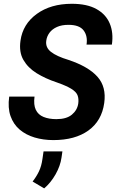

<svg xmlns="http://www.w3.org/2000/svg" viewBox="-20 -741 635 1029"><path d="M21 0ZM283.2 -299.8Q223.1 -319.8 176.5 -348.6Q129.9 -377.4 105.5 -419.7Q81.1 -461.9 89.8 -522.9Q102.1 -611.8 177 -666.3Q252 -720.7 364.7 -720.7Q446.3 -720.7 496.8 -692.6Q547.4 -664.6 568.1 -615.2Q588.9 -565.9 579.6 -502H443.8Q450.7 -548.3 428 -578.1Q405.3 -607.9 347.2 -607.9Q310.5 -607.9 285.2 -596.4Q259.8 -585 245.4 -565.7Q231 -546.4 228 -522.9Q222.7 -486.8 253.2 -462.9Q283.7 -439 347.2 -419.9Q453.6 -384.3 502.2 -329.8Q550.8 -275.4 538.6 -189Q525.4 -93.3 453.9 -41.7Q382.3 9.8 266.1 9.8Q211.9 9.8 165.3 -4.2Q118.7 -18.1 85.2 -46.6Q51.8 -75.2 36.4 -119.1Q21 -163.1 29.3 -223.1H165Q159.2 -179.2 171.9 -152.6Q184.6 -126 213.4 -114.3Q242.2 -102.5 282.2 -102.5Q336.4 -102.5 365.2 -126.5Q394 -150.4 399.4 -186Q402.8 -211.9 395.5 -230.5Q388.2 -249 361.6 -265.4Q335 -281.7 283.2 -299.8ZM309.6 104Q303.2 148.4 277.8 193.4Q252.4 238.3 216.8 268.6L154.8 231.9Q174.3 207 188.2 178.7Q202.1 150.4 207.5 110.8L213.4 70.3H314.5Z"/></svg>

Font: Robert Sans ExtraBold
Style: Italic
Weight: 800
Italic angle: -8°
Designer: Christian Robertson (extended by Adam Twardoch)
Foundry: Google
Version: Version 12.135;April 2, 2019;FontCreator 11.5.0.2425 64-bit;